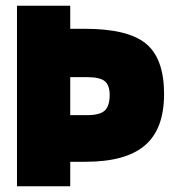

<svg xmlns="http://www.w3.org/2000/svg" viewBox="-20 -647 608 667"><path d="M224 -85V0H39V-627H224V-547H274Q425 -547 487.5 -495Q550 -443 550 -320Q550 -199 483.5 -142Q417 -85 277 -85ZM361 -317Q361 -351 344 -365Q327 -379 283 -379H224V-247H283Q327 -247 344 -263Q361 -279 361 -317Z"/></svg>

Font: Blinker ExtraBold
Style: Regular
Weight: 800
Designer: Juergen Huber
Foundry: supertype
Version: Version 1.017;hotconv 1.0.117;makeotfexe 2.5.65602